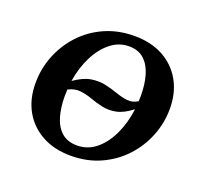

<svg xmlns="http://www.w3.org/2000/svg" viewBox="-104 -695 889 830"><g transform="rotate(20 340.0 -280.5)"><path d="M298 10Q222 10 166 -20.5Q110 -51 79 -105.5Q48 -160 48 -234Q48 -300 72 -360.5Q96 -421 140 -468.5Q184 -516 245.5 -543.5Q307 -571 382 -571Q458 -571 514 -540.5Q570 -510 601 -455Q632 -400 632 -327Q632 -262 608 -201.5Q584 -141 540 -93.5Q496 -46 434.5 -18Q373 10 298 10ZM375 -521Q328 -521 290 -490.5Q252 -460 226.5 -409Q201 -358 191 -295Q234 -325 269.5 -330.5Q305 -336 335.5 -329Q366 -322 393 -312.5Q420 -303 445 -300Q470 -297 494 -312Q495 -324 495 -337Q495 -389 483 -430.5Q471 -472 444.5 -496.5Q418 -521 375 -521ZM308 -41Q357 -41 395 -72Q433 -103 458 -156Q483 -209 491 -274Q451 -243 417.5 -236.5Q384 -230 354.5 -236.5Q325 -243 297.5 -253Q270 -263 243 -266Q216 -269 187 -254Q186 -239 186 -224Q186 -172 198 -130.5Q210 -89 237 -65Q264 -41 308 -41Z"/></g></svg>

Font: Spectral SC
Style: Bold Italic
Weight: 700
Italic angle: -10°
Designer: Jean-Baptiste Levee
Foundry: Production Type
Version: Version 2.001